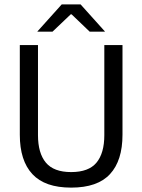

<svg xmlns="http://www.w3.org/2000/svg" viewBox="-20 -845 650 877"><path d="M305 12Q185 12 127.8 -49.8Q70.5 -111.5 70.5 -229.5V-639H153.5V-227.5Q153.5 -145.5 189.5 -102.2Q225.5 -59 305 -59Q385 -59 420.8 -102.2Q456.5 -145.5 456.5 -227.5V-639H539.5V-229.5Q539.5 -111.5 482.5 -49.8Q425.5 12 305 12ZM262 -825H348L459 -701.5V-700.5H389.5L307 -779.5H303L220 -700.5H151V-701.5Z"/></svg>

Font: Anek Odia Medium
Style: Regular
Weight: 400
Version: Version 1.003